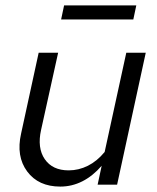

<svg xmlns="http://www.w3.org/2000/svg" viewBox="-20 -683 581 710"><path d="M52 0ZM195 -488 132 -203Q117 -136 145.5 -94.5Q174 -53 234 -53Q271 -53 305 -70Q339 -87 367 -121L447 -488H519L413 0H341L356 -70Q323 -32 284.5 -12.5Q246 7 203 7Q122 7 80.5 -49Q39 -105 58 -189L123 -488ZM484 -663 473 -611H206L217 -663Z"/></svg>

Font: Red Hat Text
Style: Italic
Weight: 400
Italic angle: -12°
Designer: Pentagram / MCKL
Foundry: Pentagram / MCKL
Version: Version 1.005; Red Hat Text Italic